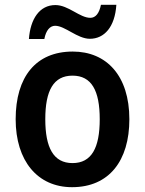

<svg xmlns="http://www.w3.org/2000/svg" viewBox="-20 -767 602 797"><path d="M100 -605H164C171 -642 188 -660 209 -660C250 -660 301 -606 353 -606C413 -606 457 -655 463 -747H399C392 -712 377 -693 355 -693C311 -693 264 -746 210 -746C144 -746 106 -688 100 -605ZM517 -272C517 -453 422 -553 282 -553C129 -553 45 -448 45 -272C45 -99 136 10 279 10C433 10 517 -100 517 -272ZM168 -272C168 -391 202 -453 281 -453C360 -453 394 -391 394 -272C394 -153 360 -90 281 -90C202 -90 168 -154 168 -272Z"/></svg>

Font: Noto Sans Arabic SemCond SemBd
Style: Regular
Weight: 600
Width: 4
Designer: Monotype Design Team, Nadine Chahine, Nizar Qandah and Khaled Hosny
Foundry: Monotype Imaging Inc.
Version: Version 2.012